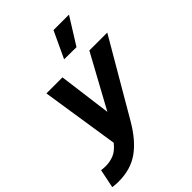

<svg xmlns="http://www.w3.org/2000/svg" viewBox="-323 -908 1227 1227"><g transform="rotate(-45 290.0 -294.5)"><path d="M423 -603 312 -604 396 -784H536ZM7 195Q-20 195 -34 193Q-48 191 -48 191L-22 64Q-22 64 -10.5 65.5Q1 67 17 67Q57 67 92 52.5Q127 38 159 -3L78 -530H223L270 -171L466 -530H628L331 -21Q267 88 191 141.5Q115 195 7 195Z"/></g></svg>

Font: Be Vietnam Pro
Style: Bold Italic
Weight: 700
Italic angle: -12°
Designer: Lam Bao, Tony Le, Vietanh Nguyen
Foundry: Yellow Type Foundry
Version: Version 1.002; ttfautohint (v1.8.3)